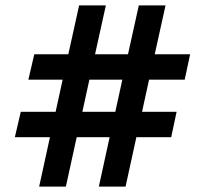

<svg xmlns="http://www.w3.org/2000/svg" viewBox="-20 -691 760 711"><path d="M107 -490H233L273 -671H372L332 -490H454L494 -671H593L553 -490H684L664 -396H532L506 -277H634L614 -183H485L445 0H346L386 -183H264L224 0H125L165 -183H35L57 -277H186L212 -396H85ZM285 -277H407L433 -396H311Z"/></svg>

Font: Bruno Ace
Style: Regular
Weight: 400
Version: Version 1.100; ttfautohint (v1.8.4.7-5d5b);gftools[0.9.27]